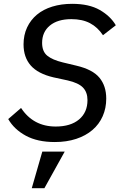

<svg xmlns="http://www.w3.org/2000/svg" viewBox="-20 -730 640 1003"><path d="M266 12Q176 12 115 -21Q54 -54 23 -108L90 -166Q154 -69 271 -69Q349 -69 393 -106Q437 -143 437 -207Q437 -248 413.5 -272.5Q390 -297 333 -310L259 -326Q178 -345 140.5 -388Q103 -431 103 -498Q103 -547 121.5 -586.5Q140 -626 173 -653.5Q206 -681 253 -695.5Q300 -710 357 -710Q445 -710 501 -678Q557 -646 585 -598L518 -546Q490 -588 450 -609Q410 -630 353 -630Q281 -630 240.5 -596.5Q200 -563 200 -506Q200 -461 227 -439Q254 -417 308 -404L379 -387Q464 -367 499.5 -324Q535 -281 535 -215Q535 -165 516.5 -123Q498 -81 463 -51Q428 -21 378 -4.5Q328 12 266 12ZM201 62H318L212 253H146Z"/></svg>

Font: IBM Plex Mono Text
Style: Italic
Weight: 450
Italic angle: -9°
Monospace: yes
Designer: Mike Abbink, Paul van der Laan, Pieter van Rosmalen
Foundry: Bold Monday
Version: Version 2.1